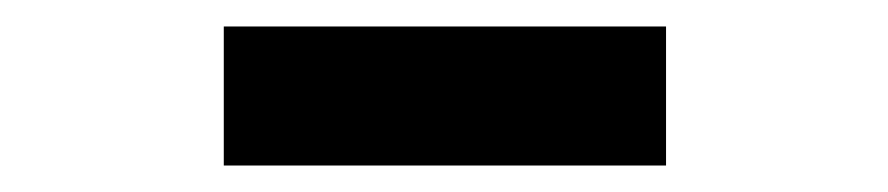

<svg xmlns="http://www.w3.org/2000/svg" viewBox="-20 -799 671 145"><path d="M149 -674V-779H483V-674Z"/></svg>

Font: Noto Sans TC Thin ExtraBold
Style: Regular
Weight: 800
Version: Version 2.004-H2;hotconv 1.0.118;makeotfexe 2.5.65603